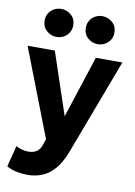

<svg xmlns="http://www.w3.org/2000/svg" viewBox="-103 -811 771 1100"><g transform="rotate(10 282.5 -261.0)"><path d="M135.5 223.5Q103.5 223.5 72.5 217Q41.5 210.5 14 195.5L45.5 72.5Q61.5 81.5 80.8 86.5Q100 91.5 116.5 91.5Q146.5 91.5 166 78.5Q185.5 65.5 195 36L205.5 4L8.5 -505H167L288 -144L405.5 -505H560L348 57.5Q323 120.5 290.5 156.8Q258 193 219 208.2Q180 223.5 135.5 223.5ZM163 -583.5Q130 -583.5 104.8 -605.8Q79.5 -628 79.5 -665Q79.5 -689.5 91.2 -708Q103 -726.5 122 -736.5Q141 -746.5 163 -746.5Q195.5 -746.5 220.8 -724.2Q246 -702 246 -665Q246 -640.5 234.2 -622.2Q222.5 -604 203.5 -593.8Q184.5 -583.5 163 -583.5ZM402.5 -583.5Q369.5 -583.5 344.2 -605.8Q319 -628 319 -665Q319 -689.5 330.8 -708Q342.5 -726.5 361.5 -736.5Q380.5 -746.5 402.5 -746.5Q435 -746.5 460.2 -724.2Q485.5 -702 485.5 -665Q485.5 -640.5 473.8 -622.2Q462 -604 443 -593.8Q424 -583.5 402.5 -583.5Z"/></g></svg>

Font: Geologica Roman SemiBold
Style: Regular
Weight: 600
Designer: Sindre Bremnes, Frode Helland
Foundry: Monokrom Skriftforlag AS
Version: Version 1.010;gftools[0.9.28]